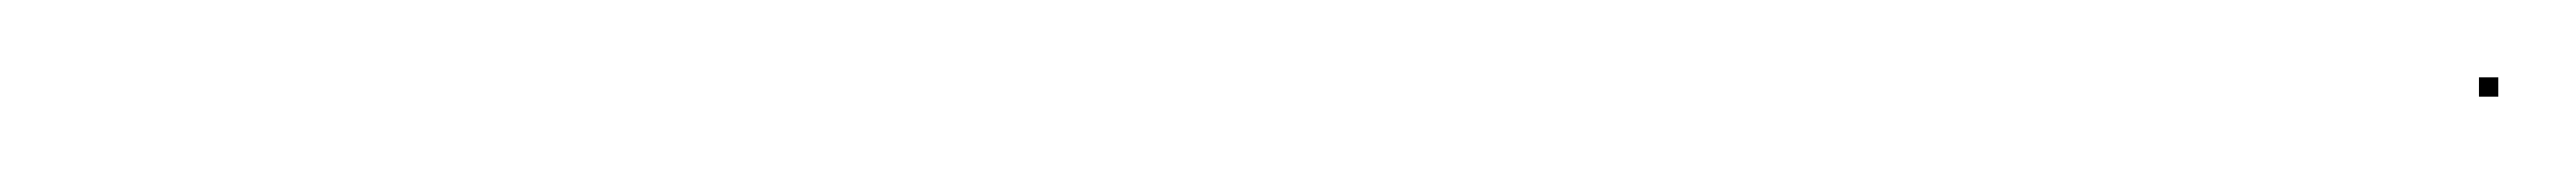

<svg xmlns="http://www.w3.org/2000/svg" viewBox="-20 -547 666 45"><path d="M621 -522V-527H626V-522Z"/></svg>

Font: FRB American Cursive Just Beginnings
Style: Italic
Weight: 400
Italic angle: -25°
Version: Version 2.0;Modular Font Editor K font №1